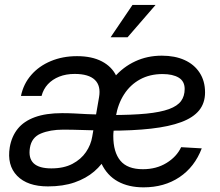

<svg xmlns="http://www.w3.org/2000/svg" viewBox="-20 -765 911 796"><path d="M178.7 7.8Q93.8 7.8 51 -36.1Q8.3 -80.1 20.5 -154.8Q28.3 -199.7 53.7 -231.2Q79.1 -262.7 124.8 -279.3Q170.4 -295.9 237.3 -295.9Q263.7 -295.9 287.4 -294.7Q311 -293.5 338.6 -292Q366.2 -290.5 403.8 -290.5L398.4 -224.6Q359.9 -224.6 319.3 -226.1Q278.8 -227.5 241.7 -227.5Q188 -227.5 149.4 -211.4Q110.8 -195.3 104 -151.9Q97.2 -109.4 119.4 -88.1Q141.6 -66.9 192.9 -66.9Q244.6 -66.9 280.3 -85.7Q315.9 -104.5 336.4 -134.5Q356.9 -164.6 362.3 -198.2L390.6 -361.8Q398.9 -409.2 373.3 -433.8Q347.7 -458.5 289.6 -458.5Q253.9 -458.5 225.6 -447.3Q197.3 -436 178.5 -415.8Q159.7 -395.5 152.3 -367.2H66.9Q77.1 -417 109.4 -454.1Q141.6 -491.2 190.7 -511.7Q239.7 -532.2 299.3 -532.2Q360.8 -532.2 402.3 -510.5Q443.8 -488.8 462.4 -449.7Q481 -410.6 472.2 -359.4L432.6 -121.1H424.3Q404.3 -83 370.6 -54.2Q336.9 -25.4 289.3 -8.8Q241.7 7.8 178.7 7.8ZM575.2 11.7Q513.2 11.7 468.8 -12.7Q424.3 -37.1 400.6 -86.9Q377 -136.7 377 -212.4Q377 -284.2 397 -343Q417 -401.9 453.6 -444.6Q490.2 -487.3 540.5 -510.7Q590.8 -534.2 650.9 -534.2Q705.1 -534.2 745.1 -516.1Q785.2 -498 807.6 -463.6Q830.1 -429.2 830.1 -381.8Q830.1 -337.9 805.7 -307.6Q781.2 -277.3 731.4 -258.8Q681.6 -240.2 606.4 -231.7Q531.2 -223.1 429.2 -223.1L437.5 -288.1Q526.9 -288.1 586.2 -293.9Q645.5 -299.8 680.7 -312.7Q715.8 -325.7 730.7 -346.2Q745.6 -366.7 745.6 -396Q745.6 -428.2 720.9 -443.1Q696.3 -458 653.8 -458Q601.1 -458 560.5 -435.8Q520 -413.6 494.4 -373.8Q468.8 -334 460 -281.2Q458 -267.1 455.3 -252.4Q452.6 -237.8 451.2 -224.6Q449.7 -211.4 449.7 -201.2Q449.7 -134.3 479 -98.9Q508.3 -63.5 572.3 -63.5Q628.4 -63.5 670.4 -89.4Q712.4 -115.2 731 -154.8L816.4 -149.9Q787.1 -72.8 724.1 -30.5Q661.1 11.7 575.2 11.7ZM438.5 -610.4 529.3 -744.6H625L508.8 -610.4Z"/></svg>

Font: Inter 28pt
Style: Italic
Weight: 400
Italic angle: -9.3988°
Designer: Rasmus Andersson
Foundry: rsms
Version: Version 4.001;git-66647c0bb